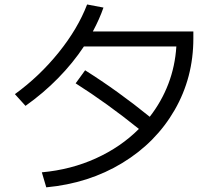

<svg xmlns="http://www.w3.org/2000/svg" viewBox="-20 -804 978 849"><path d="M594.2 -233.9Q453.6 -347.2 314.5 -435.5L356.4 -493.2Q502 -401.4 642.1 -287.6Q694.3 -354.5 724.4 -433.1Q754.4 -511.7 759.8 -598.6H351.1Q302.2 -524.9 236.8 -458.3Q171.4 -391.6 92.8 -335.9L45.9 -387.7Q154.8 -466.8 239.5 -572Q324.2 -677.2 365.2 -784.2L437.5 -770.5Q420.4 -720.7 390.6 -665H835V-633.8Q835 -460.9 752 -317.1Q668.9 -173.3 520.8 -83.3Q372.6 6.8 184.6 24.4L165 -42Q293.9 -53.7 404.1 -103.8Q514.2 -153.8 594.2 -233.9Z"/></svg>

Font: Pretendard JP
Style: Regular
Weight: 400
Designer: Base glyphs from Inter by Rasmus Andersson; Hangeul glyphs from Noto Sans CJK(Source Han Sans) by Jang Soo-young and Kan
Foundry: Kil Hyung-jin
Version: Version 1.309